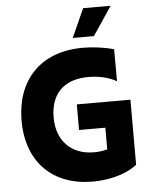

<svg xmlns="http://www.w3.org/2000/svg" viewBox="-62 -1008 836 1069"><g transform="rotate(-5 355.5 -473.5)"><path d="M596.9 -956.7H443.2L371.4 -796.5H489.7ZM361.5 -426.1V-283H508.5V-161.6C483.7 -155.2 458.8 -152 434.3 -152C301.1 -152 226.6 -240.4 226.6 -363.6C226.6 -503.2 308.2 -572.4 438.9 -572.4C493.3 -572.4 552.9 -560.4 595.9 -534.8L595.2 -713.8C540.5 -729.4 475.9 -737.2 422.2 -737.2C177.6 -737.2 47.2 -580.6 47.2 -362.2C47.2 -128.6 191.8 9.9 412.3 9.9C492.2 9.9 592 -8.2 661.2 -62.5V-426.1Z"/></g></svg>

Font: TID UI Extra Bold
Style: Regular
Weight: 800
Designer: The TID Project Authors
Foundry: Bakken & Bæck
Version: Version 1.001;hotconv 1.0.109;makeotfexe 2.5.65596